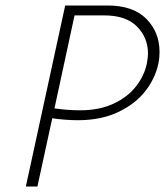

<svg xmlns="http://www.w3.org/2000/svg" viewBox="-20 -678 607 698"><path d="M560 -489Q560 -467 556 -448Q545 -394 508.5 -347Q472 -300 409.5 -270.5Q347 -241 264 -241Q218 -241 170 -248L116 0H74L217 -658H371Q464 -658 512 -609.5Q560 -561 560 -489ZM518 -483Q518 -541 478 -581.5Q438 -622 359 -622H251L178 -284Q226 -277 271 -277Q341 -277 392.5 -301Q444 -325 474.5 -364Q505 -403 514 -448Q518 -470 518 -483Z"/></svg>

Font: Ysabeau Light
Style: Italic
Weight: 300
Italic angle: -12°
Designer: Christian Thalmann (Catharsis Fonts)
Version: Version 0.003